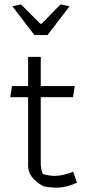

<svg xmlns="http://www.w3.org/2000/svg" viewBox="-20 -855 406 881"><path d="M37 -826 76 -835 165 -746H171L258 -835L299 -826L198 -694H138ZM178 -1Q109 -39 109 -94V-409H27L35 -460H109V-594H167V-460H323L315 -409H167V-107Q167 -81 176 -57Q204 -48 232 -48Q250 -48 273.5 -53.5Q297 -59 316 -67L333 -17Q316 -8 290 -1Q264 6 242 6Q205 6 178 -1Z"/></svg>

Font: Athiti
Style: Regular
Weight: 400
Designer: CadsonDemak Team
Foundry: CadsonDemak
Version: Version 1.032